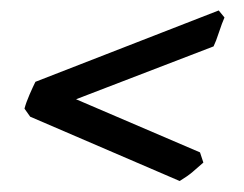

<svg xmlns="http://www.w3.org/2000/svg" viewBox="-20 -462 457 360"><path d="M316.9 -122.6 36.6 -243.2 25.9 -258.3Q28.8 -269.5 35.4 -284.7Q42 -299.8 46.4 -308.6L390.1 -442.4L400.9 -429.2Q396.5 -419.4 390.6 -401.6Q384.8 -383.8 380.4 -375L122.6 -275.9L355 -176.3L361.3 -157.2Q350.1 -147.5 341.1 -139.6Q332 -131.8 316.9 -122.6Z"/></svg>

Font: Gentium Book Plus
Style: Italic
Weight: 400
Italic angle: -8°
Designer: Victor Gaultney, Annie Olsen, Iska Routamaa, Becca Hirsbrunner
Foundry: SIL International
Version: Version 6.101